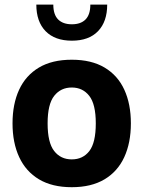

<svg xmlns="http://www.w3.org/2000/svg" viewBox="-20 -797 614 823"><path d="M287.6 -421.9Q334.5 -421.9 362.5 -386.2Q390.6 -350.6 390.6 -268.1Q390.6 -185.5 363 -149.7Q335.4 -113.8 287.6 -113.8Q240.2 -113.8 212.2 -149.7Q184.1 -185.5 184.1 -268.1Q184.1 -350.6 212.4 -386.2Q240.7 -421.9 287.6 -421.9ZM287.6 -541Q203.1 -541 146.7 -507.3Q90.3 -473.6 62 -412.4Q33.7 -351.1 33.7 -268.1Q33.7 -185.1 62.3 -123.5Q90.8 -62 147.2 -28.3Q203.6 5.4 287.6 5.4Q371.6 5.4 428 -28.3Q484.4 -62 512.7 -123.5Q541 -185.1 541 -268.1Q541 -351.1 512.9 -412.4Q484.9 -473.6 428.5 -507.3Q372.1 -541 287.6 -541ZM439.5 -777.3H367.2Q367.2 -734.4 346.7 -713.6Q326.2 -692.9 288.1 -692.9Q250 -692.9 229.2 -713.6Q208.5 -734.4 208.5 -777.3H135.7Q135.7 -704.1 175.5 -663.3Q215.3 -622.6 288.1 -622.6Q360.8 -622.6 400.1 -663.3Q439.5 -704.1 439.5 -777.3Z"/></svg>

Font: Estedad-FD-VF Thin
Style: Regular
Weight: 100
Designer: Amin Abedi
Version: Version 5.0